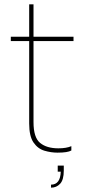

<svg xmlns="http://www.w3.org/2000/svg" viewBox="-20 -700 400 888"><path d="M30 0ZM216 168V154Q259 154 261 94H247V66H275V89Q275 132 258 150Q241 168 216 168ZM246 6Q216 6 185.5 -3Q155 -12 135 -41Q115 -70 115 -129V-510H30V-530H115V-680H135V-530H320V-510H135V-135Q135 -64 165.5 -39Q196 -14 250 -14Q287 -14 310 -24V-4Q293 6 246 6Z"/></svg>

Font: Tanohe Sans Thin
Style: Regular
Weight: 100
Designer: Village Type and Design LLC & Cristiano Sobral
Foundry: Cooper Hewitt Smithsonian Design Museum
Version: Version 1.00;September 29, 2021;FontCreator 13.0.0.2655 64-b